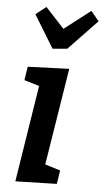

<svg xmlns="http://www.w3.org/2000/svg" viewBox="-57 -848 481 888"><g transform="rotate(5 184.0 -404.0)"><path d="M60 -529 252 -536 180 -86 251 -64 241 -1 49 4 120 -445 50 -466ZM209 -718 331 -812 368 -767 235 -628 167 -622 74 -774 122 -812Z"/></g></svg>

Font: Bitter Pro SemiBold
Style: Italic
Weight: 600
Italic angle: -9°
Designer: Sol Matas, and Bitter project Authors
Foundry: Sol Matas
Version: Version 1.010